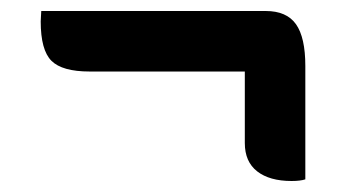

<svg xmlns="http://www.w3.org/2000/svg" viewBox="-20 -462 640 349"><path d="M55 -442H463Q501 -442 518 -418Q535 -394 535 -342V-136Q526 -133 510 -133Q470 -133 447.5 -150.5Q425 -168 425 -202V-332H143Q93 -332 73.5 -351.5Q54 -371 54 -423Q54 -428 54.5 -433Q55 -438 55 -442Z"/></svg>

Font: Recursive Sn Csl St SmB
Style: Regular
Weight: 600
Version: Version 1.079;hotconv 1.0.112;makeotfexe 2.5.65598; ttfautoh